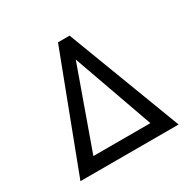

<svg xmlns="http://www.w3.org/2000/svg" viewBox="-153 -857 1026 1018"><g transform="rotate(-30 359.5 -348.5)"><path d="M59 0 324 -697H395L660 0ZM185 -81H534L360 -571Z"/></g></svg>

Font: Hanken Grotesk
Style: Regular
Weight: 400
Designer: Alfredo Marco Pradil
Foundry: Hanken Design Co.
Version: Version 3.013